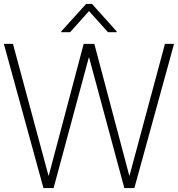

<svg xmlns="http://www.w3.org/2000/svg" viewBox="-20 -949 899 969"><path d="M199.2 0 -0.5 -727.5H45.4L224.6 -63H226.1L402.3 -727.5H456.1L632.3 -63H633.8L812.5 -727.5H858.4L658.2 0H607.4L429.7 -658.7H428.2L250.5 0ZM524.9 -786.6 429.2 -893.1 334 -786.6H289.1V-790.5L414.6 -929.2H444.3L568.8 -790.5V-786.6Z"/></svg>

Font: Inter Display Extra Light
Style: Regular
Weight: 200
Designer: Rasmus Andersson
Foundry: rsms
Version: Version 4.000;git-4fc901f